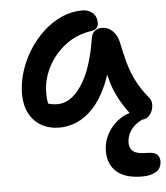

<svg xmlns="http://www.w3.org/2000/svg" viewBox="-54 -555 750 865"><g transform="rotate(-5 321.0 -122.5)"><path d="M203 10Q156 10 120.5 -10.5Q85 -31 66 -68Q47 -105 47 -155Q47 -204 62.5 -254.5Q78 -305 106 -350Q134 -395 172 -430.5Q210 -466 255 -486.5Q300 -507 350 -507Q377 -507 396 -491Q415 -475 415 -444Q415 -431 407 -422Q399 -413 384 -411Q316 -402 264.5 -362Q213 -322 184.5 -266Q156 -210 156 -149Q156 -124 160 -103.5Q164 -83 178 -51L121 -131Q144 -109 160.5 -102.5Q177 -96 204 -96Q263 -96 311.5 -167.5Q360 -239 382 -377Q385 -398 398 -409.5Q411 -421 430 -421Q459 -421 479 -401.5Q499 -382 506 -352Q517 -298 529 -254.5Q541 -211 561 -171.5Q581 -132 616 -89Q626 -78 627 -61.5Q628 -45 622 -29.5Q616 -14 603.5 -3.5Q591 7 574 7Q559 7 549.5 1Q540 -5 532 -15Q512 -41 495 -67.5Q478 -94 463.5 -126.5Q449 -159 438.5 -202.5Q428 -246 421 -305L460 -307Q445 -219 417.5 -158Q390 -97 355 -60Q320 -23 281 -6.5Q242 10 203 10ZM555 262Q478 262 439.5 228Q401 194 401 136Q401 91 423 52.5Q445 14 482.5 -10Q520 -34 566 -34Q577 -34 584.5 -29Q592 -24 592 -14Q592 -7 588 -2Q584 3 570 10Q539 26 522.5 51.5Q506 77 506 106Q506 131 523 144.5Q540 158 585 158Q618 158 630 170Q642 182 642 199Q642 232 618 247Q594 262 555 262Z"/></g></svg>

Font: Shantell Sans Medium
Style: Regular
Weight: 500
Designer: Stephen Nixon, Anya Danilova, Shantell Martin
Foundry: Arrow Type
Version: Version 1.011;[c5ecc13dd]